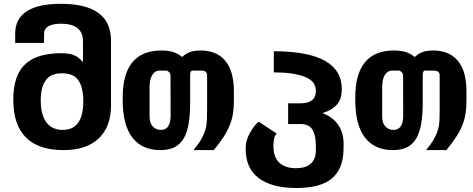

<svg xmlns="http://www.w3.org/2000/svg" viewBox="-20 -777 2448 994"><path d="M306.6 0Q179.7 0 114.3 -65.2Q48.8 -130.4 48.8 -260.7Q48.8 -323.2 64.2 -369.9Q79.6 -416.5 112.3 -446.3Q144.5 -475.6 191.9 -488.5Q239.3 -501.5 293.5 -501.5Q314 -501.5 330.3 -499.5Q346.7 -497.6 360.6 -492.2Q374.5 -486.8 386.5 -477.8Q398.4 -468.8 409.7 -454.6V-563.5Q409.7 -609.4 380.4 -631.8Q351.1 -654.3 295.9 -654.3Q254.4 -654.3 231.2 -641.6Q208 -628.9 208 -602.5V-554.7H58.6V-602.5Q58.6 -680.2 118.7 -718.8Q178.7 -757.3 295.4 -757.3Q424.3 -757.3 489.5 -710Q554.7 -662.6 554.7 -565.4V-230Q554.7 -176.8 539.3 -134.8Q523.9 -92.8 493.2 -62.5Q462.4 -32.2 417 -16.1Q371.6 0 306.6 0ZM304.7 -104.5Q357.4 -104.5 384.3 -141.1Q411.1 -177.7 411.1 -252.4Q411.1 -331.1 381.8 -366.2Q367.7 -383.3 347.2 -390.4Q326.7 -397.5 301.3 -397.5Q274.9 -397.5 254.9 -390.4Q234.9 -383.3 220.7 -366.2Q190.9 -331.5 190.9 -257.8Q190.9 -217.8 199 -189Q207 -160.2 221.9 -141.4Q236.8 -122.6 257.8 -113.5Q278.8 -104.5 304.7 -104.5Z M809.6 0Q715.3 0 665.3 -64.9Q615.2 -129.9 615.2 -258.3V-272.5Q615.2 -394 665.5 -454.8Q715.8 -515.6 815.4 -515.6Q850.6 -515.6 876.5 -507.6Q902.3 -499.5 922.9 -481.9Q932.1 -490.2 941.7 -496.6Q951.2 -502.9 962.4 -507.1Q973.6 -511.2 987.1 -513.4Q1000.5 -515.6 1017.6 -515.6Q1101.6 -515.6 1146.2 -462.4Q1190.9 -409.2 1190.9 -302.7V-257.3Q1190.9 -219.2 1185.8 -187.5Q1180.7 -155.8 1168.5 -126.5Q1156.2 -96.7 1136.2 -66.2Q1116.2 -35.6 1086.9 0H981.9Q1008.3 -32.2 1022.5 -57.1Q1036.6 -82 1043.5 -106Q1050.3 -129.9 1051.3 -156.5Q1052.2 -183.1 1052.2 -218.8V-384.3Q1052.2 -399.9 1044.2 -405.8Q1036.1 -411.6 1022 -411.6H975.6Q970.2 -411.6 967.3 -405.3Q964.4 -398.9 964.4 -391.6V-246.1Q964.4 -184.1 956.8 -138.2Q949.2 -92.3 931.6 -61.5Q914.1 -30.8 884.8 -15.4Q855.5 0 809.6 0ZM812 -104.5Q838.4 -104.5 850.6 -123Q862.8 -141.6 863.3 -173.8L862.8 -384.3Q862.8 -397.5 854.5 -404.8Q846.7 -411.6 839.8 -411.6H806.6Q793 -411.6 783 -404.8Q772.9 -397.9 766.6 -386.2Q760.3 -374.5 757.3 -358.9Q754.4 -343.3 754.4 -325.7V-174.8Q754.4 -139.6 771 -122.1Q787.6 -104.5 812 -104.5Z M1514.6 196.3Q1448.2 196.3 1398.9 182.6Q1349.6 168.9 1316.9 143.3Q1284.2 117.7 1268.1 80.3Q1252 43 1252 -4.4Q1252 -17.6 1253.2 -28.8Q1254.4 -40 1257.3 -50.3Q1260.3 -60.5 1264.9 -70.8Q1269.5 -81.1 1275.9 -92.3Q1286.6 -110.8 1297.4 -124.8Q1308.1 -138.7 1318.8 -147L1411.6 -86.4Q1407.2 -79.6 1404.1 -73.5Q1400.9 -67.4 1399.4 -60.1Q1395.5 -43.5 1395.5 -22Q1395.5 37.1 1426 65.4Q1456.5 93.8 1512.2 93.8Q1536.1 93.8 1555.2 88.4Q1574.2 83 1587.9 71.3Q1601.1 60.1 1608.2 42.5Q1615.2 24.9 1615.2 0V-22.9Q1615.2 -77.1 1597.4 -106Q1579.6 -134.8 1536.6 -134.8H1471.7V-242.2H1536.6Q1615.2 -242.2 1615.2 -306.2Q1615.2 -331.1 1602.1 -348.9Q1588.9 -366.7 1557.6 -379.4Q1529.8 -390.6 1489.5 -396.5Q1449.2 -402.3 1397.5 -402.3V-511.7Q1749.5 -511.7 1749.5 -315.4Q1749.5 -292 1744.1 -272.9Q1738.8 -253.9 1726.8 -238.8Q1714.8 -223.6 1695.8 -211.9Q1676.8 -200.2 1649.4 -191.4Q1701.7 -172.4 1730.7 -130.9Q1759.8 -89.4 1758.8 -28.3L1758.3 0Q1756.3 97.7 1698 147Q1639.6 196.3 1514.6 196.3Z M2013.7 0Q1919.4 0 1869.4 -64.9Q1819.3 -129.9 1819.3 -258.3V-272.5Q1819.3 -394 1869.6 -454.8Q1919.9 -515.6 2019.5 -515.6Q2054.7 -515.6 2080.6 -507.6Q2106.4 -499.5 2127 -481.9Q2136.2 -490.2 2145.8 -496.6Q2155.3 -502.9 2166.5 -507.1Q2177.7 -511.2 2191.2 -513.4Q2204.6 -515.6 2221.7 -515.6Q2305.7 -515.6 2350.3 -462.4Q2395 -409.2 2395 -302.7V-257.3Q2395 -219.2 2389.9 -187.5Q2384.8 -155.8 2372.6 -126.5Q2360.4 -96.7 2340.3 -66.2Q2320.3 -35.6 2291 0H2186Q2212.4 -32.2 2226.6 -57.1Q2240.7 -82 2247.6 -106Q2254.4 -129.9 2255.4 -156.5Q2256.3 -183.1 2256.3 -218.8V-384.3Q2256.3 -399.9 2248.3 -405.8Q2240.2 -411.6 2226.1 -411.6H2179.7Q2174.3 -411.6 2171.4 -405.3Q2168.5 -398.9 2168.5 -391.6V-246.1Q2168.5 -184.1 2160.9 -138.2Q2153.3 -92.3 2135.7 -61.5Q2118.2 -30.8 2088.9 -15.4Q2059.6 0 2013.7 0ZM2016.1 -104.5Q2042.5 -104.5 2054.7 -123Q2066.9 -141.6 2067.4 -173.8L2066.9 -384.3Q2066.9 -397.5 2058.6 -404.8Q2050.8 -411.6 2043.9 -411.6H2010.7Q1997.1 -411.6 1987.1 -404.8Q1977.1 -397.9 1970.7 -386.2Q1964.4 -374.5 1961.4 -358.9Q1958.5 -343.3 1958.5 -325.7V-174.8Q1958.5 -139.6 1975.1 -122.1Q1991.7 -104.5 2016.1 -104.5Z"/></svg>

Font: Hack
Style: Bold
Weight: 700
Monospace: yes
Designer: Christopher Simpkins
Foundry: Christopher Simpkins
Version: Version 2.017